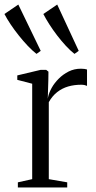

<svg xmlns="http://www.w3.org/2000/svg" viewBox="-64 -824 420 844"><path d="M14.5 0V-22.5L77.5 -36.5V-456L12 -473V-492.5L115 -517H139L149 -509L148.5 -472.5L146 -390L147.5 -398Q151.5 -416.5 163.2 -437.8Q175 -459 194.2 -478.2Q213.5 -497.5 238 -509.8Q262.5 -522 291.5 -522Q301.5 -522 307.8 -521Q314 -520 318.5 -518.5V-446.5Q314.5 -448.5 308 -450Q301.5 -451.5 292.5 -451.5Q262 -451.5 235.5 -443.8Q209 -436 187.5 -419.2Q166 -402.5 150.5 -375V-36.5L231.5 -22.5V0ZM96 -587.5Q78.5 -601 58.5 -622Q38.5 -643 18.8 -667.8Q-1 -692.5 -17.5 -717.2Q-34 -742 -44.5 -762.5L16.5 -804L115 -600.5L97 -587.5ZM263 -587.5Q245.5 -601 226 -622Q206.5 -643 187.5 -667.8Q168.5 -692.5 152.8 -717.2Q137 -742 126.5 -762.5L187.5 -804L282 -600.5L264 -587.5Z"/></svg>

Font: Merriweather 120pt Light
Style: Regular
Weight: 300
Version: Version 2.100